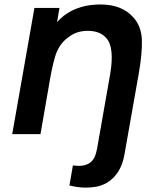

<svg xmlns="http://www.w3.org/2000/svg" viewBox="-20 -598 692 856"><path d="M599 -272 534.5 92.5Q524 151.5 491.2 188.2Q458.5 225 408.5 234.5Q385.5 238.5 361.5 238.5Q329 238.5 289.5 229L305 139.5Q314.5 140.5 321.5 141Q328.5 141.5 333.5 141.5Q363.5 141.5 383.5 126Q404.5 109.5 412.5 66.5L471 -266.5Q491.5 -387 454 -428Q426 -460.5 372 -460.5Q322.5 -460.5 288.5 -434.5Q247.5 -407 229 -356Q223.5 -340 216.8 -312.2Q210 -284.5 203 -245L160.5 0H34.5L133.5 -562.5H245L234.5 -500L248 -513.5Q279.5 -543.5 320.2 -559.2Q361 -575 403 -577Q407 -577.5 413.2 -577.8Q419.5 -578 428 -578Q523.5 -578 574 -521Q610 -482 612.5 -421Q614.5 -360.5 599 -272Z"/></svg>

Font: Russisch Sans
Style: Bold Italic
Weight: 700
Italic angle: -10°
Designer: Michael Sharanda (font) & Cristiano Sobral (main changes)
Foundry: Michael Sharanda
Version: Version 2.00;September 8, 2020;FontCreator 13.0.0.2681 64-bi